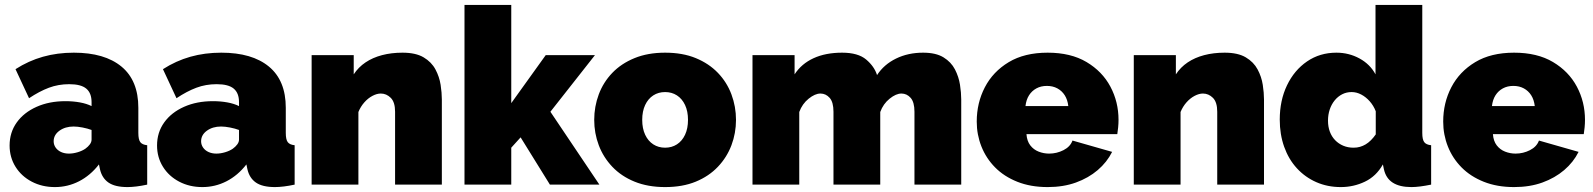

<svg xmlns="http://www.w3.org/2000/svg" viewBox="-20 -750 6473 780"><path d="M19 -159Q19 -212 48 -252.5Q77 -293 128.5 -316Q180 -339 246 -339Q277 -339 304.5 -334Q332 -329 352 -319V-335Q352 -372 330.5 -390Q309 -408 261 -408Q217 -408 178.5 -393.5Q140 -379 98 -351L43 -469Q96 -503 154.5 -519.5Q213 -536 280 -536Q405 -536 473.5 -479.5Q542 -423 542 -312V-210Q542 -183 550 -172.5Q558 -162 578 -160V0Q555 5 534.5 7.5Q514 10 498 10Q447 10 420.5 -8.5Q394 -27 386 -63L382 -82Q347 -37 301 -13.5Q255 10 203 10Q151 10 109 -12Q67 -34 43 -72.5Q19 -111 19 -159ZM327 -146Q338 -154 345 -163.5Q352 -173 352 -183V-222Q336 -228 315.5 -232Q295 -236 279 -236Q245 -236 221.5 -219Q198 -202 198 -176Q198 -162 206 -150.5Q214 -139 228 -132.5Q242 -126 260 -126Q277 -126 295.5 -131.5Q314 -137 327 -146Z M618 -159Q618 -212 647 -252.5Q676 -293 727.5 -316Q779 -339 845 -339Q876 -339 903.5 -334Q931 -329 951 -319V-335Q951 -372 929.5 -390Q908 -408 860 -408Q816 -408 777.5 -393.5Q739 -379 697 -351L642 -469Q695 -503 753.5 -519.5Q812 -536 879 -536Q1004 -536 1072.5 -479.5Q1141 -423 1141 -312V-210Q1141 -183 1149 -172.5Q1157 -162 1177 -160V0Q1154 5 1133.5 7.5Q1113 10 1097 10Q1046 10 1019.5 -8.5Q993 -27 985 -63L981 -82Q946 -37 900 -13.5Q854 10 802 10Q750 10 708 -12Q666 -34 642 -72.5Q618 -111 618 -159ZM926 -146Q937 -154 944 -163.5Q951 -173 951 -183V-222Q935 -228 914.5 -232Q894 -236 878 -236Q844 -236 820.5 -219Q797 -202 797 -176Q797 -162 805 -150.5Q813 -139 827 -132.5Q841 -126 859 -126Q876 -126 894.5 -131.5Q913 -137 926 -146Z M1775 0H1585V-296Q1585 -335 1567.5 -352.5Q1550 -370 1527 -370Q1511 -370 1493 -360.5Q1475 -351 1460 -334Q1445 -317 1436 -295V0H1246V-526H1417V-448Q1436 -477 1465 -496.5Q1494 -516 1532 -526Q1570 -536 1615 -536Q1669 -536 1701 -517Q1733 -498 1749 -468Q1765 -438 1770 -405.5Q1775 -373 1775 -346Z M2214 0 2095 -192 2057 -150V0H1867V-730H2057V-331L2197 -526H2397L2216 -296L2415 0Z M2682 10Q2612 10 2558 -12Q2504 -34 2467.5 -72.5Q2431 -111 2412.5 -160Q2394 -209 2394 -263Q2394 -317 2412.5 -366.5Q2431 -416 2467.5 -454Q2504 -492 2558 -514Q2612 -536 2682 -536Q2753 -536 2806.5 -514Q2860 -492 2896.5 -454Q2933 -416 2951.5 -366.5Q2970 -317 2970 -263Q2970 -209 2951.5 -160Q2933 -111 2896.5 -72.5Q2860 -34 2806.5 -12Q2753 10 2682 10ZM2589 -263Q2589 -228 2601 -202.5Q2613 -177 2634 -163.5Q2655 -150 2682 -150Q2709 -150 2730 -163.5Q2751 -177 2763 -202.5Q2775 -228 2775 -263Q2775 -298 2763 -323.5Q2751 -349 2730 -362.5Q2709 -376 2682 -376Q2655 -376 2634 -362.5Q2613 -349 2601 -323.5Q2589 -298 2589 -263Z M3885 0H3695V-296Q3695 -335 3679.5 -352.5Q3664 -370 3642 -370Q3620 -370 3594 -349Q3568 -328 3556 -295V0H3366V-296Q3366 -335 3350.5 -352.5Q3335 -370 3313 -370Q3291 -370 3265 -349Q3239 -328 3227 -295V0H3037V-526H3208V-448Q3236 -491 3285 -513.5Q3334 -536 3401 -536Q3466 -536 3499 -508Q3532 -480 3543 -445Q3571 -488 3620 -512Q3669 -536 3730 -536Q3782 -536 3813 -517Q3844 -498 3859.5 -468Q3875 -438 3880 -405.5Q3885 -373 3885 -346Z M4236 10Q4167 10 4113 -11.5Q4059 -33 4022.5 -70Q3986 -107 3967 -155Q3948 -203 3948 -256Q3948 -332 3981 -395.5Q4014 -459 4078 -497.5Q4142 -536 4236 -536Q4330 -536 4394 -498Q4458 -460 4491 -398Q4524 -336 4524 -263Q4524 -248 4522.5 -232.5Q4521 -217 4519 -205H4150Q4152 -177 4165.5 -159.5Q4179 -142 4199.5 -134Q4220 -126 4242 -126Q4273 -126 4300.5 -140Q4328 -154 4337 -179L4498 -133Q4477 -91 4439.5 -59Q4402 -27 4351 -8.5Q4300 10 4236 10ZM4146 -319H4320Q4317 -345 4305.5 -363Q4294 -381 4275.5 -391Q4257 -401 4233 -401Q4209 -401 4190.5 -391Q4172 -381 4160.5 -363Q4149 -345 4146 -319Z M5115 0H4925V-296Q4925 -335 4907.5 -352.5Q4890 -370 4867 -370Q4851 -370 4833 -360.5Q4815 -351 4800 -334Q4785 -317 4776 -295V0H4586V-526H4757V-448Q4776 -477 4805 -496.5Q4834 -516 4872 -526Q4910 -536 4955 -536Q5009 -536 5041 -517Q5073 -498 5089 -468Q5105 -438 5110 -405.5Q5115 -373 5115 -346Z M5179 -264Q5179 -342 5208.5 -403.5Q5238 -465 5290 -500.5Q5342 -536 5409 -536Q5460 -536 5503 -512.5Q5546 -489 5568 -448V-730H5758V-210Q5758 -183 5766 -172.5Q5774 -162 5794 -160V0Q5745 10 5714 10Q5666 10 5638 -8Q5610 -26 5602 -63L5598 -82Q5571 -34 5525 -12Q5479 10 5427 10Q5373 10 5327.5 -10Q5282 -30 5248.5 -66.5Q5215 -103 5197 -153.5Q5179 -204 5179 -264ZM5569 -204V-298Q5560 -321 5544.5 -338.5Q5529 -356 5510 -366Q5491 -376 5471 -376Q5450 -376 5432.5 -367Q5415 -358 5402 -342Q5389 -326 5382 -305Q5375 -284 5375 -260Q5375 -235 5382.5 -215Q5390 -195 5404 -180.5Q5418 -166 5437 -158Q5456 -150 5479 -150Q5493 -150 5505 -153.5Q5517 -157 5528 -163.5Q5539 -170 5549.5 -180.5Q5560 -191 5569 -204Z M6131 10Q6062 10 6008 -11.5Q5954 -33 5917.5 -70Q5881 -107 5862 -155Q5843 -203 5843 -256Q5843 -332 5876 -395.5Q5909 -459 5973 -497.5Q6037 -536 6131 -536Q6225 -536 6289 -498Q6353 -460 6386 -398Q6419 -336 6419 -263Q6419 -248 6417.5 -232.5Q6416 -217 6414 -205H6045Q6047 -177 6060.5 -159.5Q6074 -142 6094.5 -134Q6115 -126 6137 -126Q6168 -126 6195.5 -140Q6223 -154 6232 -179L6393 -133Q6372 -91 6334.5 -59Q6297 -27 6246 -8.5Q6195 10 6131 10ZM6041 -319H6215Q6212 -345 6200.5 -363Q6189 -381 6170.5 -391Q6152 -401 6128 -401Q6104 -401 6085.5 -391Q6067 -381 6055.5 -363Q6044 -345 6041 -319Z"/></svg>

Font: Raleway Thin Black
Style: Regular
Weight: 900
Version: Version 4.026